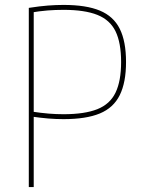

<svg xmlns="http://www.w3.org/2000/svg" viewBox="-20 -760 590 780"><path d="M97 -728Q142 -735 175 -737.5Q208 -740 238 -740Q330 -740 385.5 -717Q441 -694 466.5 -643Q492 -592 492 -508Q492 -425 466.5 -373.5Q441 -322 385.5 -299Q330 -276 238 -276Q208 -276 177 -278.5Q146 -281 104 -287L107 -307Q147 -301 177.5 -298.5Q208 -296 238 -296Q324 -296 375.5 -316.5Q427 -337 449.5 -384Q472 -431 472 -508Q472 -586 449.5 -632.5Q427 -679 375.5 -699.5Q324 -720 238 -720Q205 -720 173 -717.5Q141 -715 100 -708L117 -728V0H97Z"/></svg>

Font: M PLUS Code Latin SemiExpanded Thin
Style: Regular
Weight: 250
Width: 6
Designer: Coji Morishita
Foundry: UNDERFOREST DESIGN
Version: Version 1.002; ttfautohint (v1.8.3)